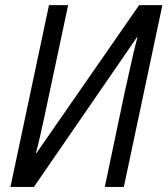

<svg xmlns="http://www.w3.org/2000/svg" viewBox="-20 -734 658 754"><path d="M21 0 172.4 -713.9H247.6L169.4 -346.2Q162.1 -311.5 153.8 -272.9Q145.5 -234.4 137.2 -198Q128.9 -161.6 121.1 -133.3H123.5L526.4 -713.9H617.7L466.3 0H391.6L468.3 -365.2Q477.1 -403.8 486.1 -445.1Q495.1 -486.3 503.7 -523.7Q512.2 -561 520 -587.4H517.6L113.3 0Z"/></svg>

Font: Open Sans SemiCondensed
Style: Italic
Weight: 400
Width: 4
Italic angle: -12°
Designer: Monotype Design Team
Foundry: Monotype Imaging Inc.
Version: Version 3.000